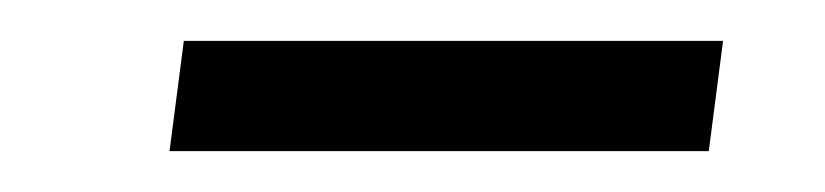

<svg xmlns="http://www.w3.org/2000/svg" viewBox="-20 -686 404 94"><path d="M63 -612 70 -666H334L327 -612Z"/></svg>

Font: Inclusive Sans Light
Style: Italic
Weight: 300
Italic angle: -7°
Designer: Olivia King
Foundry: Olivia King
Version: Version 2.004